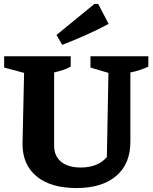

<svg xmlns="http://www.w3.org/2000/svg" viewBox="-20 -940 774 972"><path d="M367 12Q237 12 165.5 -47Q94 -106 94 -211L102 -571L1 -598V-655H338V-603Q321 -593 301.5 -586.5Q282 -580 254 -573V-202Q254 -150 289.5 -121Q325 -92 389 -92Q476 -92 521 -145L529 -571L438 -598V-655H731V-603Q710 -593 687.5 -585.5Q665 -578 640 -573V-222Q640 -110 568 -49Q496 12 367 12ZM295 -713 266 -763 458 -920H477L530 -819Q472 -788 413.5 -762Q355 -736 295 -713Z"/></svg>

Font: Piazzolla SC
Style: Bold
Weight: 700
Designer: Juan Pablo del Peral
Foundry: Huerta Tipografica
Version: Version 1.330